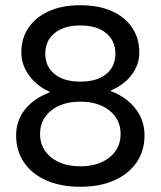

<svg xmlns="http://www.w3.org/2000/svg" viewBox="-20 -705 615 735"><path d="M287.5 10Q213.3 10 157.9 -14.2Q102.5 -38.3 72.1 -82.9Q41.7 -127.5 41.7 -186.7Q41.7 -244.2 76.2 -286.7Q110.8 -329.2 169.2 -350.8V-354.2Q121.7 -375 91.7 -415.8Q61.7 -456.7 61.7 -504.2Q61.7 -559.2 89.6 -599.6Q117.5 -640 167.9 -662.5Q218.3 -685 287.5 -685Q357.5 -685 407.9 -662.5Q458.3 -640 485.8 -599.2Q513.3 -558.3 513.3 -504.2Q513.3 -457.5 484.2 -418.8Q455 -380 405 -359.2V-355.8Q463.3 -334.2 498.3 -289.6Q533.3 -245 533.3 -186.7Q533.3 -127.5 502.9 -83.3Q472.5 -39.2 417.5 -14.6Q362.5 10 287.5 10ZM287.5 -68.3Q356.7 -68.3 399.2 -102.5Q441.7 -136.7 441.7 -192.5Q441.7 -247.5 399.2 -281.7Q356.7 -315.8 287.5 -315.8Q218.3 -315.8 175.8 -281.7Q133.3 -247.5 133.3 -192.5Q133.3 -136.7 175.8 -102.5Q218.3 -68.3 287.5 -68.3ZM287.5 -392.5Q350.8 -392.5 386.2 -421.2Q421.7 -450 421.7 -500Q421.7 -549.2 386.2 -578.3Q350.8 -607.5 287.5 -607.5Q225 -607.5 189.2 -578.3Q153.3 -549.2 153.3 -500Q153.3 -450 189.2 -421.2Q225 -392.5 287.5 -392.5Z"/></svg>

Font: Funnel Display Light
Style: Regular
Weight: 400
Version: Version 1.000